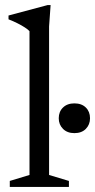

<svg xmlns="http://www.w3.org/2000/svg" viewBox="-20 -735 374 755"><path d="M173 -47 251 -23.5V0H18.5V-23.5L96 -47V-612.5Q89.5 -619.5 77.5 -627.2Q65.5 -635 49.2 -643.2Q33 -651.5 13.5 -659V-674L167 -715H179L173 -631ZM272.5 -211.5Q244.5 -211.5 227.8 -228.2Q211 -245 211 -270Q211 -296 227.8 -312.2Q244.5 -328.5 272.5 -328.5Q301 -328.5 317.5 -312.2Q334 -296 334 -270Q334 -245 317.5 -228.2Q301 -211.5 272.5 -211.5Z"/></svg>

Font: Newsreader 16pt 16pt
Style: Regular
Weight: 400
Version: Version 1.003